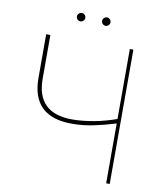

<svg xmlns="http://www.w3.org/2000/svg" viewBox="-94 -948 871 1024"><g transform="rotate(10 342.0 -436.0)"><path d="M98 -490.1V-727.3H120.7V-490.1Q120.7 -304 313.2 -304Q340.6 -304 370 -307Q399.5 -310 429.9 -315.5Q460.2 -321 490.8 -329.4Q521.3 -337.7 551.1 -348.4V-727.3H570.3V0H551.1V-324.2Q493.3 -306.1 434.5 -293.7Q375.7 -281.2 314.6 -281.2Q206.3 -281.2 152.2 -333.8Q98 -386.4 98 -490.1ZM379.3 -849.4Q379.3 -858.7 386 -865.4Q392.8 -872.2 402 -872.2Q411.2 -872.2 418 -865.4Q424.7 -858.7 424.7 -849.4Q424.7 -840.2 418 -833.5Q411.2 -826.7 402 -826.7Q392.8 -826.7 386 -833.5Q379.3 -840.2 379.3 -849.4ZM242.9 -849.4Q242.9 -858.7 249.6 -865.4Q256.4 -872.2 265.6 -872.2Q274.9 -872.2 281.6 -865.4Q288.4 -858.7 288.4 -849.4Q288.4 -840.2 281.6 -833.5Q274.9 -826.7 265.6 -826.7Q256.4 -826.7 249.6 -833.5Q242.9 -840.2 242.9 -849.4Z"/></g></svg>

Font: Inter P Thin
Style: Regular
Weight: 100
Designer: Rasmus Andersson
Foundry: rsms
Version: Version 3.018;git-588b23468